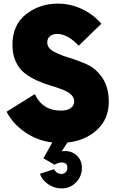

<svg xmlns="http://www.w3.org/2000/svg" viewBox="-20 -780 649 1061"><path d="M581.2 -217.5Q581.2 -122.5 516.2 -62.5Q451.2 -2.5 352.5 7.5L321.2 56.2Q367.5 48.8 400 75.6Q432.5 102.5 432.5 147.5Q432.5 195 400 228.1Q367.5 261.2 320 261.2Q280 261.2 245.6 237.5Q211.2 213.8 201.2 180L278.8 155Q292.5 181.2 320 181.2Q333.8 181.2 343.1 171.2Q352.5 161.2 352.5 147.5Q352.5 123.8 331.9 118.8Q311.2 113.8 281.2 130L220 95L268.8 7.5Q183.8 -3.8 117.5 -50Q51.2 -96.2 16.2 -162.5L172.5 -260Q215 -168.8 316.2 -168.8Q351.2 -168.8 370.6 -182.5Q390 -196.2 390 -220Q390 -242.5 371.2 -258.8Q352.5 -275 322.5 -286.2Q292.5 -297.5 256.2 -308.1Q220 -318.8 183.1 -335.6Q146.2 -352.5 116.2 -375.6Q86.2 -398.8 67.5 -438.8Q48.8 -478.8 48.8 -531.2Q48.8 -642.5 123.8 -701.2Q198.8 -760 298.8 -760Q368.8 -760 431.9 -730.6Q495 -701.2 540 -648.8L415 -527.5Q353.8 -592.5 296.2 -592.5Q272.5 -592.5 256.9 -580.6Q241.2 -568.8 241.2 -545Q241.2 -515 276.2 -495.6Q311.2 -476.2 361.2 -461.2Q411.2 -446.2 461.2 -423.8Q511.2 -401.2 546.2 -348.8Q581.2 -296.2 581.2 -217.5Z"/></svg>

Font: Now Black
Style: Regular
Weight: 900
Designer: Alfredo Marco Pradil
Foundry: Alfredo Marco Pradil
Version: Version 1.002;PS 001.002;hotconv 1.0.88;makeotf.lib2.5.64775